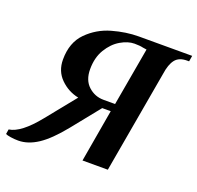

<svg xmlns="http://www.w3.org/2000/svg" viewBox="-157 -788 959 933"><g transform="rotate(20 323.0 -322.0)"><path d="M-37 6 -33 -19Q28 -27 110 -129L232 -280Q178 -291 138.5 -330Q99 -369 99 -429Q99 -517 150 -568.5Q201 -620 271.5 -640Q342 -660 407 -660H683L678 -630H668Q626 -630 606.5 -605Q587 -580 580 -530L487 0H356L403 -272H359L244 -129Q181 -51 130 -17.5Q79 16 29 16Q10 16 -10 13Q-30 10 -37 6ZM411 -312 464 -613 444 -616Q428 -620 400 -620Q366 -620 328.5 -598Q291 -576 265 -533Q239 -490 239 -430Q239 -373 272.5 -342.5Q306 -312 351 -312Z"/></g></svg>

Font: Philosopher
Style: Bold Italic
Weight: 700
Italic angle: -10°
Designer: Jovanny Lemonad
Foundry: Jovanny Lemonad
Version: Version 2.000